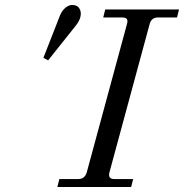

<svg xmlns="http://www.w3.org/2000/svg" viewBox="-20 -750 738 770"><path d="M154 -518 221 -689Q229 -708 242.5 -719Q256 -730 269 -730Q288 -730 296 -719.5Q304 -709 304 -695Q304 -670 279 -641L173 -508ZM210 0 218 -32H294Q320 -32 328 -59L489 -653Q498 -680 470 -680H394L402 -712H698L690 -680H614Q587 -680 580 -653L419 -59Q412 -32 438 -32H514L506 0Z"/></svg>

Font: Old Standard TT
Style: Italic
Weight: 400
Italic angle: -15.2°
Designer: Alexey Kryukov <alexios@thessalonica.org.ru>
Version: Version 2.2